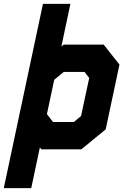

<svg xmlns="http://www.w3.org/2000/svg" viewBox="-68 -770 654 990"><path d="M-48.5 200 153.5 -750H295L248.5 -530.5L260.5 -540H466.5L548 -437L477 -103L351.5 0H145.5L137.5 -9.5L93 200ZM205.5 -141H313L350 -172L392 -368L368 -399H260.5L211.5 -358.5L174 -181.5ZM41.5 116.5H41L100 -162.5L170.5 -73.5H333L415.5 -141.5L471.5 -405L418 -473H255.5L147 -384L209 -674.5H209.5ZM170.5 -73.5 100 -162.5 147 -384 255.5 -473H418L471.5 -405L415.5 -141.5L333 -73.5Z"/></svg>

Font: Tourney Black
Style: Italic
Weight: 900
Italic angle: -12°
Version: Version 1.015